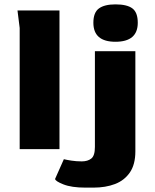

<svg xmlns="http://www.w3.org/2000/svg" viewBox="-20 -682 710 878"><path d="M70 0V-554L60 -634H252V0ZM508 -491Q407 -491 407 -578Q407 -625 432.5 -643.5Q458 -662 508 -662Q561 -662 585.5 -643.5Q610 -625 610 -578Q610 -491 508 -491ZM371 176Q307 176 269.5 161Q232 146 232 136L272 46Q284 49 306.5 52.5Q329 56 354 56Q381 56 397.5 43Q414 30 414 -10V-448H599V10Q599 70 574 106.5Q549 143 506 159.5Q463 176 407 176Z"/></svg>

Font: Goldman
Style: Bold
Weight: 700
Designer: Jaikishan Patel
Version: Version 1.000; ttfautohint (v1.8.3)